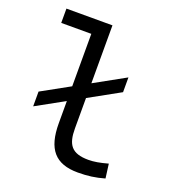

<svg xmlns="http://www.w3.org/2000/svg" viewBox="-135 -835 856 949"><g transform="rotate(20 293.0 -361.0)"><path d="M62.5 -222.2 210 -303.7V-187C210 -51.3 262.2 9.8 381.3 9.8C431.6 9.8 473.1 4.4 520.5 -9.3L510.7 -84C468.8 -72.3 438 -66.9 409.2 -66.9C319.8 -66.9 293.9 -105.5 293.9 -190.4V-350.1L456.1 -439.9V-517.6L293.9 -427.7V-732.4H51.8V-657.2H210V-381.3L62.5 -299.8Z"/></g></svg>

Font: Cascadia Mono PL SemiLight
Style: Regular
Weight: 350
Monospace: yes
Designer: Aaron Bell
Foundry: Saja Typeworks
Version: Version 2404.023